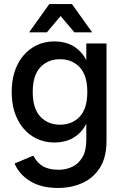

<svg xmlns="http://www.w3.org/2000/svg" viewBox="-20 -745 612 950"><path d="M267 185Q184 185 129.5 151.5Q75 118 52 64L145 25Q163 61 193 78Q223 95 271 95Q305 95 336 81Q367 67 387 34.5Q407 2 407 -53V-147L422 -290L407 -432V-530H507V-48Q507 34 474 85.5Q441 137 386.5 161Q332 185 267 185ZM249 -40Q188 -40 140 -71Q92 -102 65 -158Q38 -214 38 -290Q38 -366 65 -422Q92 -478 140 -509Q188 -540 249 -540Q333 -540 382 -484.5Q431 -429 431 -334V-246Q431 -151 382 -95.5Q333 -40 249 -40ZM277 -128Q337 -128 374.5 -168Q412 -208 412 -290Q412 -372 374.5 -412Q337 -452 277 -452Q217 -452 179.5 -412Q142 -372 142 -290Q142 -208 179.5 -168Q217 -128 277 -128ZM348 -585 230 -725H336L436 -585ZM124 -585 224 -725H330L212 -585Z"/></svg>

Font: Radio Canada Big
Style: Regular
Weight: 400
Designer: Étienne Aubert Bonn
Foundry: Coppers and Brasses
Version: Version 1.001